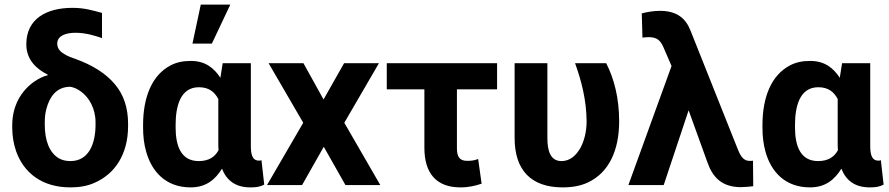

<svg xmlns="http://www.w3.org/2000/svg" viewBox="-20 -802 3851 832"><path d="M307 -660C351 -660 389 -648 422 -637V-746C381 -757 346 -768 294 -768C182 -768 94 -721 94 -610C94 -543 138 -503 186 -479L187 -476C166 -471 147 -461 128 -448C75 -411 33 -347 33 -259V-249C33 -212 39 -178 50 -146C83 -54 161 10 285 10C324 10 359 4 390 -10C477 -48 535 -132 535 -256V-266C535 -335 516 -392 477 -438C438 -484 381 -520 306 -547C289 -553 275 -558 265 -564C246 -574 228 -588 228 -613C228 -648 267 -660 307 -660ZM174 -262V-272C174 -293 176 -312 181 -330C194 -380 223 -426 285 -426C302 -423 316 -416 330 -406C366 -380 394 -332 394 -272V-262C394 -181 366 -104 285 -104C266 -104 249 -108 235 -116C193 -141 174 -195 174 -262Z M807 -538C773 -538 744 -532 718 -518C639 -476 600 -382 600 -260V-250C600 -212 604 -178 613 -146C637 -59 698 10 806 10C875 10 914 -26 942 -71C961 -22 999 10 1064 10C1090 10 1106 8 1125 -2L1113 -108C1110 -106 1107 -106 1102 -106C1071 -106 1067 -138 1067 -171V-528H945L935 -465C908 -506 871 -538 807 -538ZM926 -373V-171C926 -164 927 -158 927 -151C911 -122 885 -104 841 -104C763 -104 741 -172 741 -250V-260C741 -341 761 -424 842 -424C886 -424 910 -403 926 -373ZM850 -782 814 -613H898L978 -782Z M1382 -371 1295 -528H1144L1294 -270L1137 0H1289L1383 -166L1477 0H1628L1472 -270L1622 -528H1471Z M1975 10C2013 10 2039 3 2067 -6L2052 -113C2035 -107 2026 -105 2004 -105C1970 -105 1960 -125 1960 -160V-415H2134V-528H1656V-415H1819V-162C1819 -52 1870 10 1975 10Z M2418 10C2461 10 2498 3 2529 -12C2617 -54 2663 -148 2663 -276C2663 -378 2641 -461 2607 -528H2472C2499 -453 2521 -371 2522 -276C2522 -231 2511 -189 2494 -159C2478 -132 2453 -104 2413 -104C2364 -104 2352 -151 2352 -203V-528H2210V-204C2210 -65 2281 10 2418 10Z M2761 -744 2764 -639C2774 -640 2781 -641 2792 -641C2828 -641 2843 -625 2855 -597L2890 -516L2703 0H2856L2964 -324L3045 -100C3067 -36 3106 9 3191 9C3213 8 3231 7 3244 5L3243 -106C3241 -105 3239 -105 3236 -105H3227C3197 -105 3185 -136 3176 -158L2972 -670C2951 -723 2913 -755 2840 -755C2812 -755 2784 -750 2761 -744Z M3491 -538C3457 -538 3428 -532 3402 -518C3323 -476 3284 -382 3284 -260V-250C3284 -212 3288 -177 3297 -145C3321 -58 3382 10 3490 10C3559 10 3598 -26 3626 -71C3645 -22 3683 10 3748 10C3774 10 3790 8 3809 -2L3797 -108C3794 -106 3791 -106 3786 -106C3755 -106 3751 -138 3751 -171V-528H3629L3619 -465C3592 -506 3555 -538 3491 -538ZM3610 -373V-171C3610 -164 3611 -158 3611 -151C3595 -122 3569 -104 3525 -104C3447 -104 3425 -172 3425 -250V-260C3425 -341 3445 -424 3526 -424C3570 -424 3594 -403 3610 -373Z"/></svg>

Font: Asimov
Style: Regular
Weight: 500
Designer: Google
Version: Version 2.000980; 2014